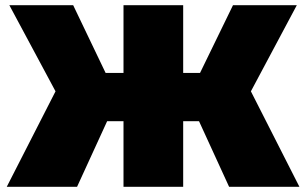

<svg xmlns="http://www.w3.org/2000/svg" viewBox="-20 -720 1180 740"><path d="M747 -253H686V0H456V-253H393L277 0H6L194 -368L16 -700H262L387 -439H456V-700H686V-439H751L878 -700H1124L947 -368L1134 0H863Z"/></svg>

Font: Montserrat Alternates Black
Style: Regular
Weight: 900
Designer: Julieta Ulanovsky
Foundry: Julieta Ulanovsky
Version: Version 7.200